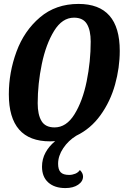

<svg xmlns="http://www.w3.org/2000/svg" viewBox="-20 -700 655 978"><path d="M276 134Q276 164 289 177.5Q302 191 332 191Q348 191 363 185Q378 179 387 166Q403 182 403 199Q403 224 378 241Q353 258 313 258Q258 258 226 229.5Q194 201 194 149Q194 110 212 77Q230 44 261 19Q253 20 235 20Q25 20 25 -220Q25 -331 64 -437Q103 -543 183.5 -611.5Q264 -680 380 -680Q590 -680 590 -441Q590 -355 566 -269Q542 -183 492 -113.5Q442 -44 369 -9Q328 16 302 55Q276 94 276 134ZM258 -51Q318 -51 359.5 -118Q401 -185 421.5 -286Q442 -387 442 -488Q442 -546 422.5 -578Q403 -610 357 -610Q297 -610 255.5 -542.5Q214 -475 193 -374Q172 -273 172 -174Q172 -116 191.5 -83.5Q211 -51 258 -51Z"/></svg>

Font: Sansita Medium Italic
Style: Regular
Weight: 500
Italic angle: -11°
Designer: Pablo Cosgaya
Foundry: Omnibus-Type
Version: Version 1.006